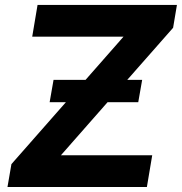

<svg xmlns="http://www.w3.org/2000/svg" viewBox="-20 -747 727 767"><path d="M566.8 0H9.9L25.6 -91.3L243.3 -338.8H178.3L193.9 -427.9H321.7L473.4 -600.5H108.7L130 -727.3H686.8L671.5 -636L488.3 -427.9H547.9L532.3 -338.8H409.8L223.4 -126.8H588.1Z"/></svg>

Font: Linik Sans
Style: Bold Italic
Weight: 700
Italic angle: 9°
Designer: Fonts by Rasmus Andersson / Changes by Cristiano Sobral with parts from Marc Monis
Foundry: rsms
Version: Version 3.020; ttfautohint (v1.6)